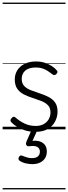

<svg xmlns="http://www.w3.org/2000/svg" viewBox="-20 -989 521 1468"><path d="M251 19Q204 19 167.5 6.5Q131 -6 105 -23Q79 -40 66 -55Q59 -63 60 -70.5Q61 -78 70 -87Q78 -96 85 -96.5Q92 -97 100 -89Q131 -62 169 -44Q207 -26 253 -26Q288 -26 313 -39.5Q338 -53 352 -76.5Q366 -100 366 -130Q366 -165 346 -185Q326 -205 295 -217Q264 -229 229.5 -240Q195 -251 163.5 -266.5Q132 -282 112.5 -309.5Q93 -337 93 -382Q93 -421 112.5 -452Q132 -483 168.5 -501Q205 -519 255 -519Q292 -519 323 -509Q354 -499 377 -483.5Q400 -468 414 -451Q421 -444 419 -436.5Q417 -429 410 -422Q403 -415 395 -415Q387 -415 379 -422Q348 -447 319.5 -460Q291 -473 253 -473Q201 -473 173.5 -449.5Q146 -426 146 -386Q146 -351 165.5 -331Q185 -311 216.5 -299Q248 -287 283 -275.5Q318 -264 349.5 -248.5Q381 -233 400.5 -206.5Q420 -180 420 -135Q420 -97 402 -61.5Q384 -26 347 -3.5Q310 19 251 19ZM226 266Q209 266 182 261Q155 256 131 241Q123 235 121.5 227.5Q120 220 125 211Q130 203 136 200.5Q142 198 151 202Q166 208 184.5 214Q203 220 224 220Q254 220 269.5 207Q285 194 285 170Q285 147 266 135Q247 123 205 129Q196 130 191 128Q186 126 182 121Q178 114 178.5 108Q179 102 182 94L225 -4H270L220 107L204 94Q241 83 271.5 89Q302 95 320 115Q338 135 338 170Q338 199 324.5 220.5Q311 242 286 254Q261 266 226 266ZM0 449H481V459H0ZM0 -20H481V0H0ZM0 -505H481V-500H0ZM0 -969H481V-959H0Z"/></svg>

Font: Playwrite IT Trad Guides
Style: Regular
Weight: 400
Designer: Veronika Burian, José Scaglione
Foundry: TypeTogether
Version: Version 1.003